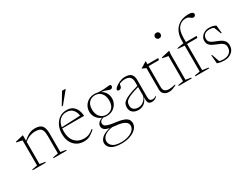

<svg xmlns="http://www.w3.org/2000/svg" viewBox="-73 -1411 3102 2377"><g transform="rotate(-30 1478.5 -223.0)"><path d="M323.5 -11.5 399.5 -24.5V-269.5Q399.5 -321 389.2 -349.8Q379 -378.5 354.2 -390Q329.5 -401.5 285.5 -401.5Q258 -401.5 219 -389.2Q180 -377 137 -341.5V-24.5L213 -11.5V0H26V-11.5L102 -24.5V-383L22 -399V-409.5L133 -436H137V-357.5Q177.5 -392.5 206.8 -409.2Q236 -426 259.5 -431Q283 -436 306.5 -436Q376.5 -436 405.5 -401.5Q434.5 -367 434.5 -290.5V-24.5L510.5 -11.5V0H323.5Z M759 -436Q811.5 -436 844.5 -412.8Q877.5 -389.5 894.2 -350.8Q911 -312 914.5 -265H601Q598.5 -244 598.5 -221Q598.5 -128 647 -74.5Q695.5 -21 778.5 -21Q813.5 -21 844 -32.8Q874.5 -44.5 912.5 -76.5L920.5 -66Q875 -26.5 840.2 -8.2Q805.5 10 759 10Q669.5 10 616.2 -49.2Q563 -108.5 563 -206.5Q563 -269.5 586.8 -321.8Q610.5 -374 654.5 -405Q698.5 -436 759 -436ZM744.5 -415.5Q688.5 -415.5 651.5 -380.8Q614.5 -346 603 -280L872 -292.5Q863.5 -351.5 831 -383.5Q798.5 -415.5 744.5 -415.5ZM732 -504.5 832 -670H879.5V-663L749 -504.5Z M1158 -122Q1132 -122 1108 -128.5Q1079.5 -119.5 1067.5 -105.2Q1055.5 -91 1055.5 -73.5Q1055.5 -57 1065.8 -43.5Q1076 -30 1109.2 -19.2Q1142.5 -8.5 1212 0Q1281.5 8.5 1320.8 23.5Q1360 38.5 1376 61Q1392 83.5 1392 115Q1392 155 1361.2 189.2Q1330.5 223.5 1275.5 244.2Q1220.5 265 1146.5 265Q1053 265 1005 233.8Q957 202.5 957 151Q957 110 996 75.8Q1035 41.5 1113 25Q1057.5 13 1038.5 -7.2Q1019.5 -27.5 1019.5 -52Q1019.5 -78.5 1038.2 -99.8Q1057 -121 1094.5 -133Q1049.5 -150 1021.8 -188Q994 -226 994 -275.5Q994 -321.5 1015.5 -357.8Q1037 -394 1074.2 -415Q1111.5 -436 1158 -436Q1181 -436 1202 -430.5Q1252 -427 1283.5 -428.5Q1315 -430 1335.2 -433Q1355.5 -436 1372.5 -436Q1394 -436 1394 -417Q1394 -403 1385.2 -393.2Q1376.5 -383.5 1363.5 -383.5Q1345 -383.5 1318.2 -396.5Q1291.5 -409.5 1242 -415.5Q1278.5 -396 1300.2 -361Q1322 -326 1322 -282Q1322 -236.5 1300.5 -200.2Q1279 -164 1241.8 -143Q1204.5 -122 1158 -122ZM1159.5 -138.5Q1210 -138.5 1244.2 -172Q1278.5 -205.5 1278.5 -274Q1278.5 -339.5 1245 -379.5Q1211.5 -419.5 1156.5 -419.5Q1106.5 -419.5 1071.8 -385.8Q1037 -352 1037 -283.5Q1037 -218 1071 -178.2Q1105 -138.5 1159.5 -138.5ZM994 146Q994 190.5 1032.2 219.2Q1070.5 248 1149 248Q1209 248 1255 232.2Q1301 216.5 1327 189Q1353 161.5 1353 126.5Q1353 91 1315 66.8Q1277 42.5 1180 34.5Q1159.5 33 1142 30Q1060 45 1027 76.8Q994 108.5 994 146Z M1733.5 6.5Q1696.5 6.5 1682.5 -12.5Q1668.5 -31.5 1670 -93.5Q1651 -39.5 1616.2 -14.8Q1581.5 10 1536.5 10Q1487 10 1454.8 -15.2Q1422.5 -40.5 1422.5 -91.5Q1422.5 -115 1430.8 -135.5Q1439 -156 1464.2 -175.2Q1489.5 -194.5 1539 -214.5Q1588.5 -234.5 1670.5 -257V-312.5Q1670.5 -356.5 1648.5 -381.2Q1626.5 -406 1573 -406Q1557.5 -406 1538.8 -402Q1520 -398 1495.5 -389Q1491 -368 1487.5 -354.2Q1484 -340.5 1477.5 -334Q1472.5 -329 1464.2 -326.2Q1456 -323.5 1447.5 -323.5Q1425 -323.5 1425 -341Q1425 -352.5 1440.8 -367.8Q1456.5 -383 1481 -397.5Q1505.5 -412 1533.8 -421.5Q1562 -431 1586.5 -431Q1654.5 -431 1680 -402Q1705.5 -373 1705.5 -323.5V-74.5Q1705.5 -43.5 1717.8 -30.8Q1730 -18 1751.5 -18Q1764 -18 1776.2 -22Q1788.5 -26 1804 -37.5V-27Q1786.5 -9 1769.2 -1.2Q1752 6.5 1733.5 6.5ZM1460 -96Q1460 -58 1483.8 -38Q1507.5 -18 1549 -18Q1582 -18 1609.8 -34.8Q1637.5 -51.5 1654 -77.2Q1670.5 -103 1670.5 -129.5V-240Q1599.5 -219.5 1557.2 -202.5Q1515 -185.5 1494 -169.2Q1473 -153 1466.5 -135.5Q1460 -118 1460 -96Z M1912.5 -100Q1912.5 -63 1931.5 -44Q1950.5 -25 1993 -25Q2026.5 -25 2081 -38V-26.5Q2048 -12 2030.2 -5.2Q2012.5 1.5 2000.8 3.2Q1989 5 1973.5 5Q1936 5 1906.8 -16.8Q1877.5 -38.5 1877.5 -87V-391.5L1824.5 -414V-418Q1845 -430 1868 -443.8Q1891 -457.5 1908 -468.5H1912.5V-426H2066.5L2060 -399H1912.5Z M2200 -630Q2182 -630 2170.8 -641.8Q2159.5 -653.5 2159.5 -670.5Q2159.5 -687 2170.8 -698.2Q2182 -709.5 2200 -709.5Q2219 -709.5 2229.8 -698.2Q2240.5 -687 2240.5 -670.5Q2240.5 -653.5 2229.8 -641.8Q2219 -630 2200 -630ZM2228.5 -436 2223.5 -388.5V-24.5L2299.5 -11.5V0H2112.5V-11.5L2188.5 -24.5V-383Q2180.5 -384.5 2156 -389.5Q2131.5 -394.5 2108.5 -399V-409.5L2224.5 -436Z M2462 -24.5 2548 -11.5V0H2351V-11.5L2427 -24.5V-395L2332.5 -403V-413L2427 -428.5V-462.5Q2427 -533.5 2447.5 -581Q2468 -628.5 2501.5 -656.8Q2535 -685 2575.5 -697.2Q2616 -709.5 2656.5 -709.5Q2695 -709.5 2712 -699.5Q2729 -689.5 2729 -674.5Q2729 -662.5 2720 -652.2Q2711 -642 2695 -642Q2682 -642 2671 -651.8Q2660 -661.5 2644.8 -671Q2629.5 -680.5 2602.5 -680.5Q2542 -680.5 2502 -634Q2462 -587.5 2462 -483V-426H2616L2609.5 -399H2462Z M2794.5 -436Q2825 -436 2846.8 -430.8Q2868.5 -425.5 2891 -414L2902.5 -301.5H2892L2853 -403Q2837.5 -411 2823 -413.8Q2808.5 -416.5 2792.5 -416.5Q2743 -416.5 2719.2 -394.2Q2695.5 -372 2695.5 -336.5Q2695.5 -309 2710 -292.2Q2724.5 -275.5 2748.2 -264.8Q2772 -254 2799 -243.5Q2826.5 -233.5 2852.5 -219.5Q2878.5 -205.5 2895.5 -182Q2912.5 -158.5 2912.5 -118.5Q2912.5 -61.5 2870.5 -25.8Q2828.5 10 2765.5 10Q2704.5 10 2662 -7L2652 -126.5H2662L2700.5 -16Q2726 -8 2760 -8Q2816 -8 2848 -36.2Q2880 -64.5 2880 -112.5Q2880 -143.5 2864.5 -161.2Q2849 -179 2824.2 -190.5Q2799.5 -202 2772 -212.5Q2744.5 -223.5 2720.2 -236.5Q2696 -249.5 2680.8 -270.2Q2665.5 -291 2665.5 -325Q2665.5 -355.5 2683 -380.8Q2700.5 -406 2730 -421Q2759.5 -436 2794.5 -436Z"/></g></svg>

Font: Newsreader Text ExtraLight
Style: Regular
Weight: 275
Designer: Hugues Gentile
Foundry: Production Type
Version: Version 1.001